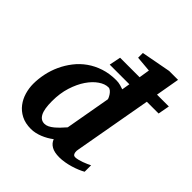

<svg xmlns="http://www.w3.org/2000/svg" viewBox="-200 -880 1036 1036"><g transform="rotate(45 318.0 -362.5)"><path d="M376 -394Q376.5 -396 373 -403.8Q369.6 -411.6 363.8 -420.4Q357.9 -429.2 349.9 -436Q341.8 -442.9 333 -442.9Q306.6 -442.9 278.1 -423.3Q249.5 -403.8 225.3 -368.4Q201.2 -333 185.5 -283.7Q169.9 -234.4 169.9 -174.8Q169.9 -114.3 184.6 -86.7Q199.2 -59.1 227.1 -59.1Q239.7 -59.1 252.7 -65.4Q265.6 -71.8 278.6 -82.5Q291.5 -93.3 304.4 -106.7Q317.4 -120.1 330.1 -134.8ZM624 -534.2H534.2L455.1 -89.8Q452.6 -77.6 453.9 -69.6Q455.1 -61.5 457.8 -56.9Q460.4 -52.2 464.4 -50.5Q468.3 -48.8 471.2 -48.8Q481.4 -48.8 494.1 -52Q506.8 -55.2 519.8 -59.8Q532.7 -64.5 544.2 -69.6Q555.7 -74.7 564 -79.1V-29.8Q551.3 -22.5 533.2 -14.9Q515.1 -7.3 494.6 -1.2Q474.1 4.9 452.9 8.5Q431.6 12.2 412.1 12.2Q374 12.2 352.1 -0.5Q330.1 -13.2 321.8 -36.1Q308.6 -25.9 293.2 -17.1Q277.8 -8.3 261.5 -1.7Q245.1 4.9 228.5 8.5Q211.9 12.2 195.8 12.2Q152.3 12.2 121.3 -3.9Q90.3 -20 70.6 -46.1Q50.8 -72.3 41.5 -104.5Q32.2 -136.7 32.2 -168.9Q32.2 -207 40.5 -246.6Q48.8 -286.1 65.7 -322.8Q82.5 -359.4 107.7 -391.8Q132.8 -424.3 166.5 -448.2Q200.2 -472.2 242.4 -486.1Q284.7 -500 335 -500Q353.5 -500 368.4 -495.6Q383.3 -491.2 393.1 -487.8L400.9 -534.2H251L264.2 -600.1H413.1L422.9 -661.1L333 -668.9V-705.1L502 -736.8H569.8L545.9 -600.1H636.2Z"/></g></svg>

Font: Charis SIL Eur
Style: Bold Italic
Weight: 700
Italic angle: -11°
Foundry: SIL International
Version: Version 5.000